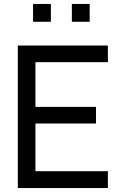

<svg xmlns="http://www.w3.org/2000/svg" viewBox="-20 -950 615 970"><path d="M147 -840V-930H237V-840ZM343 -840V-930H433V-840ZM70 0V-720H525V-636H159V-410H465V-326H159V-85H525V0Z"/></svg>

Font: Manrope Medium
Style: Medium
Weight: 500
Designer: Mikhail Sharanda
Foundry: Mikhail Sharanda
Version: Version 4.000;hotconv 1.0.109;makeotfexe 2.5.65596